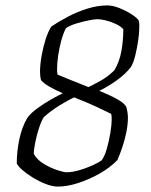

<svg xmlns="http://www.w3.org/2000/svg" viewBox="-20 -690 560 710"><path d="M195 0Q174 0 149.5 -9.5Q125 -19 102 -33Q79 -47 62.5 -61.5Q46 -76 42 -86Q42 -130 51.5 -175Q61 -220 81 -254Q93 -271 117.5 -289Q142 -307 168.5 -322Q195 -337 212 -345Q181 -359 162 -370Q143 -381 132 -393Q130 -399 129 -407.5Q128 -416 128 -424Q128 -450 133.5 -482Q139 -514 148.5 -544Q158 -574 170 -592Q198 -611 232.5 -629Q267 -647 304.5 -658.5Q342 -670 377 -670Q397 -670 422 -660Q447 -650 467.5 -636.5Q488 -623 493 -614Q495 -609 495 -601.5Q495 -594 495 -586Q495 -568 491 -540.5Q487 -513 480.5 -486Q474 -459 464 -442Q445 -417 412.5 -393.5Q380 -370 347 -354Q394 -335 419 -320Q444 -305 448 -292Q450 -284 451.5 -274Q453 -264 453 -255Q453 -229 447 -200Q441 -171 432 -144.5Q423 -118 414 -98Q387 -70 348 -48Q309 -26 268.5 -13Q228 0 195 0ZM226 -53Q247 -53 273 -60.5Q299 -68 322 -78.5Q345 -89 356 -97Q367 -112 375 -140Q383 -168 388 -198Q393 -228 393 -247Q393 -257 392.5 -261.5Q392 -266 391 -269Q374 -277 342 -292.5Q310 -308 254 -330Q234 -321 201.5 -301Q169 -281 142 -257Q133 -243 124.5 -217Q116 -191 110.5 -164Q105 -137 105 -121Q117 -99 142 -84Q167 -69 191.5 -61Q216 -53 226 -53ZM307 -368Q324 -376 350.5 -390.5Q377 -405 403 -430Q422 -462 429 -501.5Q436 -541 436 -582Q426 -593 408 -601.5Q390 -610 371.5 -614.5Q353 -619 340 -619Q329 -619 307 -614.5Q285 -610 262 -603Q239 -596 224 -586Q214 -567 206.5 -539.5Q199 -512 195 -484Q191 -456 191 -434Q191 -427 191.5 -422.5Q192 -418 193 -414Q215 -405 238 -395.5Q261 -386 307 -368Z"/></svg>

Font: Texturina 12pt Thin
Style: Italic
Weight: 250
Italic angle: -11°
Designer: Guillermo Torres Carreño
Foundry: Omnibus-Type
Version: Version 1.002